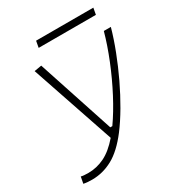

<svg xmlns="http://www.w3.org/2000/svg" viewBox="-198 -964 1013 1098"><g transform="rotate(-30 308.5 -414.5)"><path d="M88.4 9.8Q73.2 9.8 59.6 8.8Q45.9 7.8 31.7 4.9L40 -38.6Q55.7 -34.2 88.4 -34.2Q143.6 -34.2 195.1 -59.1Q246.6 -84 298.8 -144.5L112.8 -692.4L161.1 -700.7L326.7 -197.8H340.3Q386.2 -262.7 430.7 -347.4Q475.1 -432.1 511.5 -522.2Q547.9 -612.3 570.3 -693.4H616.7Q597.7 -625.5 568.8 -550.8Q540 -476.1 504.9 -402.3Q469.7 -328.6 431.2 -262.7Q392.6 -196.8 354.5 -146.5Q288.6 -60.5 223.9 -25.4Q159.2 9.8 88.4 9.8ZM199.2 -795.9 207 -838.9H585L577.1 -795.9Z"/></g></svg>

Font: Cascadia Code ExtraLight
Style: Italic
Weight: 200
Italic angle: -10°
Monospace: yes
Designer: Aaron Bell
Foundry: Saja Typeworks
Version: Version 2404.023; ttfautohint (v1.8.4)